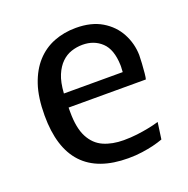

<svg xmlns="http://www.w3.org/2000/svg" viewBox="-99 -604 695 708"><g transform="rotate(-20 248.5 -250.0)"><path d="M426.3 -14.6Q409.2 -8.3 387.2 -2.9Q368.7 1.5 343.8 5.1Q318.8 8.8 289.1 8.8Q51.8 8.8 51.8 -244.6Q51.8 -315.4 68.4 -364.5Q85 -413.6 114.3 -445.8Q143.6 -478 183.6 -493.7Q223.6 -509.3 270 -509.3Q330.6 -509.3 371.6 -484.9Q412.6 -460.4 433.8 -420.7Q455.1 -380.9 456.1 -335.4Q456.1 -322.3 454.8 -302.5Q453.6 -282.7 451.9 -265.4Q450.2 -248 448.2 -242.2H145V-224.6Q145 -161.6 164.1 -125.5Q183.1 -89.4 217 -74.5Q251 -59.6 295.4 -59.6Q323.2 -59.6 348.4 -62.7Q373.5 -65.9 393.1 -69.8Q416 -74.2 435.5 -80.1ZM272 -442.4Q249 -442.4 227.8 -435.3Q206.5 -428.2 189.5 -411.6Q172.4 -395 160.9 -367.9Q149.4 -340.8 146.5 -296.9H377.4Q377.4 -306.2 377.9 -309.1Q378.4 -311.5 378.4 -316.9V-324.2Q376.5 -386.2 346.7 -414.3Q316.9 -442.4 272 -442.4Z"/></g></svg>

Font: Mako
Style: Regular
Weight: 400
Designer: vernon adams
Foundry: vernon adams
Version: Version 1.100; ttfautohint (v1.8.4.7-5d5b);gftools[0.9.33]